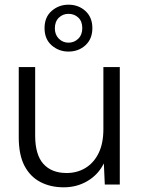

<svg xmlns="http://www.w3.org/2000/svg" viewBox="-20 -787 602 819"><path d="M252 12Q195 12 151.5 -11Q108 -34 84 -80.5Q60 -127 60 -201V-501H130V-209Q130 -127 165 -88Q200 -49 264 -49Q309 -49 344.5 -70.5Q380 -92 400.5 -133.5Q421 -175 421 -236V-501H491V0H427L423 -90Q399 -42 353.5 -15Q308 12 252 12ZM272 -567Q231 -567 200.5 -593.5Q170 -620 170 -667Q170 -714 200.5 -740.5Q231 -767 272 -767Q315 -767 344.5 -740Q374 -713 374 -667Q374 -621 344.5 -594Q315 -567 272 -567ZM272 -605Q297 -605 314 -622Q331 -639 331 -667Q331 -696 314 -712Q297 -728 272 -728Q248 -728 231 -711.5Q214 -695 214 -666Q214 -639 231 -622Q248 -605 272 -605Z"/></svg>

Font: DM Sans 18pt Light
Style: Regular
Weight: 300
Designer: Colophon Foundry, Jonny Pinhorn
Foundry: Colophon Foundry
Version: Version 4.004;gftools[0.9.30]